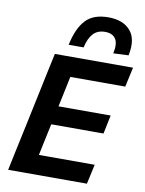

<svg xmlns="http://www.w3.org/2000/svg" viewBox="-103 -1049 845 1120"><g transform="rotate(10 319.5 -489.0)"><path d="M25 0Q37 -57.5 48.5 -111.8Q60 -166 74.5 -233.5L125 -472.5Q139.5 -542 151.2 -597.5Q163 -653 176 -713H639L613.5 -596.5H288Q281 -563 273.8 -528.2Q266.5 -493.5 258 -453.5L250 -415.5H559L536 -305H226.5L216 -256Q207.5 -217 200.5 -183Q193.5 -149 186.5 -116.5H517L491.5 0ZM511 -775.5Q524 -835 505.2 -862.8Q486.5 -890.5 442.5 -890.5Q398 -890.5 372.2 -862.2Q346.5 -834 334.5 -779.5H246Q267 -879.5 312.8 -928.5Q358.5 -977.5 447 -977.5Q534 -977.5 577.8 -927.5Q621.5 -877.5 601 -779.5Z"/></g></svg>

Font: Commissioner SemiBold
Style: Italic
Weight: 600
Italic angle: -12°
Designer: Kostas Bartsokas
Foundry: Kostas Bartsokas
Version: Version 1.000; ttfautohint (v1.8.3)